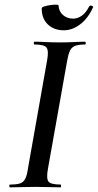

<svg xmlns="http://www.w3.org/2000/svg" viewBox="-20 -804 420 824"><path d="M23 0Q20 0 20 -6Q20 -12 23 -12Q52 -12 66.5 -17Q81 -22 88.5 -37Q96 -52 100 -81L182 -544Q190 -587 179.5 -600Q169 -613 128 -613Q125 -613 125 -619Q125 -625 128 -625Q150 -625 177.5 -623.5Q205 -622 235 -622Q269 -622 296.5 -623.5Q324 -625 345 -625Q348 -625 348 -619Q348 -613 345 -613Q317 -613 302 -607Q287 -601 280 -586Q273 -571 268 -542L186 -81Q178 -38 188 -25Q198 -12 240 -12Q242 -12 242 -6Q242 0 240 0Q218 0 191 -1Q164 -2 131 -2Q101 -2 73.5 -1Q46 0 23 0ZM254 -674Q212 -674 185.5 -699Q159 -724 159 -768Q159 -773 170 -776.5Q181 -780 195 -782Q209 -784 220 -784Q231 -784 231 -781Q233 -754 251 -739Q269 -724 294 -724Q313 -724 331 -736.5Q349 -749 363 -777Q367 -782 374 -779Q381 -776 380 -774Q358 -725 324 -699.5Q290 -674 254 -674Z"/></svg>

Font: Cormorant SemiBold
Style: Italic
Weight: 600
Italic angle: -10°
Designer: Christian Thalmann (Catharsis Fonts)
Foundry: Catharsis Fonts
Version: Version 4.000